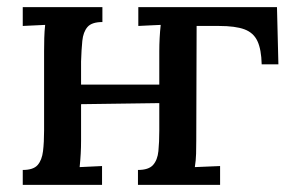

<svg xmlns="http://www.w3.org/2000/svg" viewBox="-20 -520 822 540"><path d="M44 0V-42Q74 -42 86 -56Q98 -70 101 -95Q104 -120 104 -153V-376Q104 -394 104.5 -413Q105 -432 107 -450L44 -447V-500H268V-458Q238 -458 226 -444Q214 -430 211.5 -405Q209 -380 208 -347V-282H428V-376Q428 -394 429 -413Q430 -432 432 -450Q416 -449 399.5 -448.5Q383 -448 369 -447V-500H759L763 -339H716Q715 -381 704 -404.5Q693 -428 667.5 -437.5Q642 -447 596 -447Q580 -447 564.5 -447Q549 -447 533 -447L532 -124Q532 -106 531.5 -87.5Q531 -69 528 -50L599 -53V0H368V-42Q398 -42 410.5 -56Q423 -70 425.5 -95Q428 -120 428 -153V-230L208 -227V-124Q208 -106 207 -87.5Q206 -69 204 -50L267 -53V0Z"/></svg>

Font: Lora Medium
Style: Regular
Weight: 500
Designer: Olga Karpushina, Alexei Vanyashin (Cyrillic)
Foundry: Cyreal
Version: Version 3.004